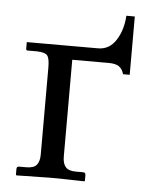

<svg xmlns="http://www.w3.org/2000/svg" viewBox="-45 -580 486 620"><g transform="rotate(5 198.5 -270.0)"><path d="M103.5 -71.8V-354Q103.5 -383.3 96.2 -392.6Q88.9 -401.9 63 -402.8H32.2Q26.9 -402.8 26.9 -408.2V-429.7H257.8Q294.9 -429.7 316.2 -463.4Q337.4 -497.1 339.8 -542.5H367.2V-353.5H345.7Q340.8 -370.6 329.6 -378.2Q318.4 -385.7 296.4 -385.7H178.2V-71.8Q178.2 -49.3 188 -38.1Q197.8 -26.9 221.2 -26.9H244.6Q252.9 -26.9 252.9 -18.6V0L251 2Q178.2 0 139.2 0L31.2 2L29.3 0V-18.6Q29.3 -26.9 37.1 -26.9H60.5Q84.5 -26.9 94 -38.1Q103.5 -49.3 103.5 -71.8Z"/></g></svg>

Font: Libertinage
Style: l
Weight: 400
Designer: OSP
Foundry: OSP
Version: Version 1.0; 2008; OFL relea